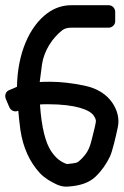

<svg xmlns="http://www.w3.org/2000/svg" viewBox="-43 -651 473 735"><path d="M316 -208C322 -199 324 -192 324 -191C325 -178 315 -147 309 -120C300 -82 291 -64 265 -39C252 -27 252 -27 213 -23C190 -31 171 -45 153 -72C132 -103 116 -161 110 -251C118 -252 129 -252 140 -252C248 -252 302 -230 316 -208ZM27 -227C29 -207 31 -183 35 -154C45 -87 70 -31 110 12C128 31 152 45 176 56C190 62 205 65 220 63C263 60 298 49 323 25C346 3 364 -23 378 -52C387 -71 400 -126 408 -164C415 -197 406 -229 388 -256C365 -291 328 -313 281 -323C233 -333 189 -338 150 -338C135 -338 122 -338 109 -337C111 -354 114 -378 118 -406C126 -457 157 -505 195 -535C203 -541 213 -545 229 -545H373C384 -545 398 -554 398 -570V-606C398 -617 389 -631 373 -631H229C196 -631 165 -620 139 -601C68 -549 24 -444 22 -319C22 -319 21 -318 20 -318L9 -313L-8 -306C-21 -301 -26 -286 -21 -273L-7 -240C-1 -227 14 -221 27 -227Z"/></svg>

Font: Reckless Catfish
Style: Heavy
Weight: 400
Foundry: Cannot Into Space Fonts
Version: Version 0.2894